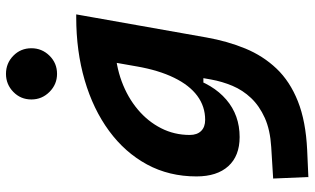

<svg xmlns="http://www.w3.org/2000/svg" viewBox="-220 -571 1026 626"><g transform="rotate(-90 293.0 -258.0)"><path d="M28.8 234.4 23.9 119.6 126.5 113.3Q182.6 109.9 221.7 92.3Q260.7 74.7 286.4 47.6Q312 20.5 326.2 -13.2Q340.3 -46.9 346.7 -82.5L411.6 -450.7L555.2 -522.5H559.1L483.9 -98.1Q471.7 -29.3 447.8 28.8Q423.8 86.9 382.3 130.6Q340.8 174.3 275.9 200.2Q210.9 226.1 116.7 230.5ZM453.6 -396Q393.1 -393.6 340.8 -374.3Q288.6 -355 249.3 -322Q210 -289.1 188 -245.8Q166 -202.6 166 -152.3Q166 -128.4 179 -115.2Q191.9 -102.1 215.3 -102.1Q258.8 -102.1 293.5 -127.7Q328.1 -153.3 352.5 -203.4Q377 -253.4 389.6 -325.7L393.1 -345.2L454.6 -304.2L397.9 -107.9H321.8L355 -155.8Q332 -76.7 281.2 -33.2Q230.5 10.3 159.2 10.3Q97.7 10.3 64.2 -26.6Q30.8 -63.5 30.8 -130.4Q30.8 -219.7 69.8 -291.7Q108.9 -363.8 179.4 -415.5Q250 -467.3 344.5 -494.9Q439 -522.5 549.8 -522.5H558.6ZM365.2 -585Q331 -585 306.4 -609.6Q281.7 -634.3 281.7 -668.6Q281.7 -703.6 306.3 -727.5Q330.9 -751.5 365.1 -751.5Q399.9 -751.5 424.3 -727.5Q448.7 -703.6 448.7 -668.6Q448.7 -634.3 424.4 -609.6Q400.1 -585 365.2 -585Z"/></g></svg>

Font: Cascadia Code PL
Style: Italic
Weight: 400
Italic angle: -10°
Monospace: yes
Designer: Aaron Bell
Foundry: Saja Typeworks
Version: Version 2404.023